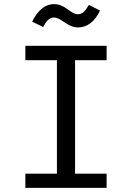

<svg xmlns="http://www.w3.org/2000/svg" viewBox="-20 -911 640 931"><path d="M358 -778C401 -778 439 -804 465 -860L411 -887C393 -856 378 -842 358 -842C321 -842 298 -891 242 -891C194 -891 159 -854 136 -806L189 -780C205 -810 219 -826 242 -826C278 -826 306 -778 358 -778ZM497 -689H103V-619H256V-69H103V0H497V-69H344V-619H497Z"/></svg>

Font: FiraMono Nerd Font
Style: Regular
Weight: 400
Designer: Carrois Corporate & Edenspiekermann AG
Foundry: Carrois Corporate GbR & Edenspiekermann AG
Version: Version 003.206;Nerd Fonts 3.3.0